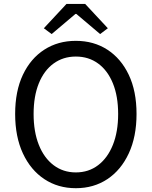

<svg xmlns="http://www.w3.org/2000/svg" viewBox="-20 -957 782 990"><path d="M371 13.4Q279.2 13.4 208.6 -33.4Q138 -80.2 98 -166.2Q58.1 -252.2 58.1 -369.3Q58.1 -487 98 -571.3Q138 -655.6 208.6 -701Q279.2 -746.4 371 -746.4Q463.3 -746.4 533.7 -700.8Q604.1 -655.2 644 -571.1Q684 -487 684 -369.3Q684 -252.2 644 -166.2Q604.1 -80.2 533.7 -33.4Q463.3 13.4 371 13.4ZM371 -68Q437.1 -68 486 -105.3Q535 -142.5 562.1 -210.1Q589.2 -277.8 589.2 -369.3Q589.2 -460.8 562.1 -527.3Q535 -593.7 486 -629.5Q437.1 -665.4 371 -665.4Q305.6 -665.4 256.3 -629.5Q207.1 -593.7 180.2 -527.3Q153.3 -460.8 153.3 -369.3Q153.3 -277.8 180.2 -210.1Q207.1 -142.5 256.3 -105.3Q305.6 -68 371 -68ZM246.4 -781.4 206 -811.3 322.8 -936.7H419.2L536.1 -811.3L496.3 -781.4L373.7 -885.1H369Z"/></svg>

Font: Noto Sans JP
Style: Regular
Weight: 100
Designer: Ryoko NISHIZUKA 西塚涼子 (kana, bopomofo & ideographs); Paul D. Hunt (Latin, Greek & Cyrillic); Sandoll Communications 산돌커뮤니
Foundry: Adobe
Version: Version 2.004;hotconv 1.0.118;makeotfexe 2.5.65603